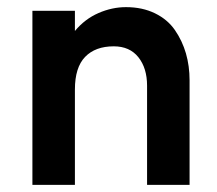

<svg xmlns="http://www.w3.org/2000/svg" viewBox="-20 -518 608 538"><path d="M70.8 0V-487.8H189.9V-431.2Q217.8 -464.8 255.9 -481.4Q293.9 -498 333 -498Q378.9 -498 414.3 -480.7Q449.7 -463.4 470.2 -433.6Q490.7 -403.8 501 -368.4Q511.2 -333 511.2 -293V0H392.1V-277.8Q392.1 -327.1 367.7 -357.7Q343.3 -388.2 298.8 -388.2Q247.1 -388.2 218.5 -358.6Q189.9 -329.1 189.9 -267.1V0Z"/></svg>

Font: HK Grotesk Legacy
Style: Bold
Weight: 700
Designer: Alfredo Marco Pradil
Foundry: Hanken Design Co.
Version: Version 2.022;PS 002.022;hotconv 1.0.88;makeotf.lib2.5.64775